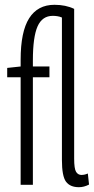

<svg xmlns="http://www.w3.org/2000/svg" viewBox="-20 -770 393 800"><path d="M309 10Q272 10 255 -13Q238 -36 238 -103V-697Q229 -701 219 -702.5Q209 -704 200 -704Q156 -704 136.5 -660Q117 -616 117 -518V-493H186V-448H117V0H66V-448H10V-487L66 -493V-521Q66 -638 101.5 -694Q137 -750 207 -750Q254 -750 289 -733V-109Q289 -67 297 -54Q305 -41 320 -41Q324 -41 330 -42Q336 -43 346 -47L351 -1Q330 10 309 10Z"/></svg>

Font: Georama Extra Condensed Light
Style: Regular
Weight: 300
Width: 2
Designer: Jean-Baptiste Levee
Foundry: Production Type
Version: Version 1.000